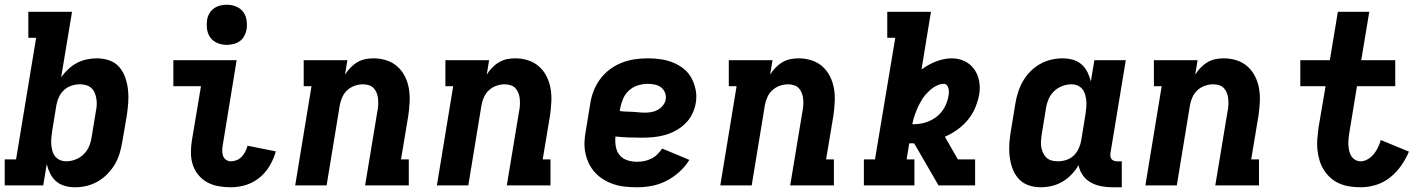

<svg xmlns="http://www.w3.org/2000/svg" viewBox="-21 -785 6041 813"><path d="M297 8Q274 8 253 2Q232 -4 216.5 -17.5Q201 -31 191.5 -50Q182 -69 177 -90Q177 -90 177 -90Q177 -90 177 -90L162 0H-1V-110H47L132 -625H99V-735H284L238 -458Q251 -476 268 -492Q285 -508 305 -518.5Q325 -529 346.5 -533.5Q368 -538 390 -538Q417 -538 442.5 -529Q468 -520 484.5 -500.5Q501 -481 509.5 -456.5Q518 -432 521 -405.5Q524 -379 522 -351Q520 -323 516 -296L497 -186Q493 -161 486 -137Q479 -113 466 -90.5Q453 -68 434.5 -49Q416 -30 393.5 -17Q371 -4 346.5 2Q322 8 297 8ZM260 -102Q279 -102 298.5 -109.5Q318 -117 333 -131.5Q348 -146 356 -165Q364 -184 367 -204L385 -314Q388 -327 388.5 -341Q389 -355 387 -367.5Q385 -380 380 -392Q375 -404 365.5 -412.5Q356 -421 343.5 -424.5Q331 -428 317 -428Q300 -428 282.5 -422.5Q265 -417 251 -404.5Q237 -392 229 -375Q221 -358 218 -341L200 -231Q198 -217 196.5 -202.5Q195 -188 196 -174.5Q197 -161 200.5 -147.5Q204 -134 212 -123.5Q220 -113 232.5 -107.5Q245 -102 260 -102Z M957 8Q930 8 904.5 3.5Q879 -1 857.5 -12.5Q836 -24 820 -43Q804 -62 796 -85.5Q788 -109 787.5 -135Q787 -161 791 -187L830 -420H713V-530H981L922 -169Q920 -158 920 -146.5Q920 -135 923.5 -125Q927 -115 936 -108.5Q945 -102 957 -102Q969 -102 981.5 -107Q994 -112 1003 -122Q1012 -132 1018 -143.5Q1024 -155 1027 -168L1147 -144Q1138 -112 1121 -83Q1104 -54 1077.5 -32.5Q1051 -11 1019.5 -1.5Q988 8 957 8ZM939 -595Q919 -595 900.5 -602.5Q882 -610 870.5 -625Q859 -640 856 -660Q853 -680 856 -701Q858 -715 865.5 -728Q873 -741 885 -749.5Q897 -758 911 -761.5Q925 -765 939 -765Q960 -765 978.5 -757.5Q997 -750 1008.5 -735Q1020 -720 1023 -700Q1026 -680 1023 -659Q1020 -645 1013 -632Q1006 -619 994 -610.5Q982 -602 967.5 -598.5Q953 -595 939 -595Z M1229 0 1298 -420H1265V-530H1450L1440 -469Q1450 -485 1463 -498.5Q1476 -512 1492 -521.5Q1508 -531 1525.5 -534.5Q1543 -538 1561 -538Q1589 -538 1615.5 -529.5Q1642 -521 1662 -503Q1682 -485 1694 -460.5Q1706 -436 1710.5 -409Q1715 -382 1713.5 -353Q1712 -324 1708 -296L1677 -110H1710V0H1525L1577 -314Q1580 -327 1580.5 -340Q1581 -353 1580 -365.5Q1579 -378 1574.5 -390Q1570 -402 1562 -411Q1554 -420 1541.5 -424Q1529 -428 1516 -428Q1499 -428 1481.5 -422Q1464 -416 1450.5 -404Q1437 -392 1429 -375Q1421 -358 1418 -341L1362 0Z M1829 0 1898 -420H1865V-530H2050L2040 -469Q2050 -485 2063 -498.5Q2076 -512 2092 -521.5Q2108 -531 2125.5 -534.5Q2143 -538 2161 -538Q2189 -538 2215.5 -529.5Q2242 -521 2262 -503Q2282 -485 2294 -460.5Q2306 -436 2310.5 -409Q2315 -382 2313.5 -353Q2312 -324 2308 -296L2277 -110H2310V0H2125L2177 -314Q2180 -327 2180.5 -340Q2181 -353 2180 -365.5Q2179 -378 2174.5 -390Q2170 -402 2162 -411Q2154 -420 2141.5 -424Q2129 -428 2116 -428Q2099 -428 2081.5 -422Q2064 -416 2050.5 -404Q2037 -392 2029 -375Q2021 -358 2018 -341L1962 0Z M2677 8Q2652 8 2627 5.5Q2602 3 2579 -4.5Q2556 -12 2536 -24Q2516 -36 2500 -53Q2484 -70 2473.5 -91Q2463 -112 2458 -135.5Q2453 -159 2454 -184Q2455 -209 2460 -234L2478 -344Q2482 -372 2492 -398.5Q2502 -425 2519.5 -449Q2537 -473 2561 -491Q2585 -509 2612 -519.5Q2639 -530 2666.5 -534Q2694 -538 2722 -538Q2750 -538 2777.5 -534Q2805 -530 2829.5 -520Q2854 -510 2874.5 -493.5Q2895 -477 2907.5 -453.5Q2920 -430 2925 -403Q2930 -376 2925 -348Q2921 -324 2909.5 -301Q2898 -278 2879.5 -260.5Q2861 -243 2838.5 -231Q2816 -219 2791.5 -212.5Q2767 -206 2743.5 -204Q2720 -202 2696 -202Q2668 -202 2640.5 -203Q2613 -204 2585 -207Q2583 -186 2586.5 -165Q2590 -144 2602.5 -128.5Q2615 -113 2635 -106.5Q2655 -100 2677 -100Q2692 -100 2707 -103Q2722 -106 2736.5 -113Q2751 -120 2762.5 -131.5Q2774 -143 2783 -156L2898 -108Q2881 -80 2855.5 -57Q2830 -34 2800.5 -19Q2771 -4 2739.5 2Q2708 8 2677 8ZM2710 -308Q2724 -308 2738 -310.5Q2752 -313 2764.5 -320Q2777 -327 2786.5 -339Q2796 -351 2798 -365Q2800 -380 2794.5 -393.5Q2789 -407 2777.5 -415.5Q2766 -424 2751 -427Q2736 -430 2721 -430Q2701 -430 2680 -423.5Q2659 -417 2642.5 -402Q2626 -387 2617.5 -367Q2609 -347 2605 -326L2603 -315Q2616 -313 2629.5 -312.5Q2643 -312 2656.5 -311.5Q2670 -311 2683.5 -309.5Q2697 -308 2710 -308Z M3029 0 3098 -420H3065V-530H3250L3240 -469Q3250 -485 3263 -498.5Q3276 -512 3292 -521.5Q3308 -531 3325.5 -534.5Q3343 -538 3361 -538Q3389 -538 3415.5 -529.5Q3442 -521 3462 -503Q3482 -485 3494 -460.5Q3506 -436 3510.5 -409Q3515 -382 3513.5 -353Q3512 -324 3508 -296L3477 -110H3510V0H3325L3377 -314Q3380 -327 3380.5 -340Q3381 -353 3380 -365.5Q3379 -378 3374.5 -390Q3370 -402 3362 -411Q3354 -420 3341.5 -424Q3329 -428 3316 -428Q3299 -428 3281.5 -422Q3264 -416 3250.5 -404Q3237 -392 3229 -375Q3221 -358 3218 -341L3162 0Z M3637 0V-110H3684L3770 -625H3736V-735H3921L3881 -491Q3895 -501 3911 -510Q3927 -519 3943 -525Q3959 -531 3975.5 -534.5Q3992 -538 4009 -538Q4038 -538 4062.5 -526.5Q4087 -515 4103 -493.5Q4119 -472 4124.5 -444.5Q4130 -417 4126 -389Q4121 -360 4109.5 -331.5Q4098 -303 4078.5 -279Q4059 -255 4033.5 -236.5Q4008 -218 3980 -206L4035 -110H4108V0H3953L3850 -178Q3848 -178 3846.5 -178Q3845 -178 3843 -178Q3840 -178 3836.5 -178Q3833 -178 3829 -178L3818 -110H3851V0ZM3848 -259Q3873 -259 3898 -266.5Q3923 -274 3944 -290Q3965 -306 3978 -329.5Q3991 -353 3995 -378Q3997 -386 3997 -394Q3997 -402 3995.5 -409.5Q3994 -417 3989 -423.5Q3984 -430 3976 -430Q3965 -430 3954 -426Q3943 -422 3933 -415.5Q3923 -409 3914.5 -401Q3906 -393 3898 -384Q3890 -375 3884 -365Q3878 -355 3872.5 -345Q3867 -335 3862.5 -324Q3858 -313 3854 -302.5Q3850 -292 3847 -281Q3844 -270 3842 -259Q3844 -259 3845.5 -259Q3847 -259 3848 -259Z M4385 8Q4358 8 4333 -1Q4308 -10 4291 -29.5Q4274 -49 4265.5 -73.5Q4257 -98 4254 -124.5Q4251 -151 4253 -179Q4255 -207 4260 -234L4278 -344Q4282 -369 4289.5 -393Q4297 -417 4309.5 -439.5Q4322 -462 4340.5 -481Q4359 -500 4381.5 -513Q4404 -526 4429 -532Q4454 -538 4478 -538Q4501 -538 4522 -532Q4543 -526 4558.5 -512.5Q4574 -499 4583.5 -480Q4593 -461 4598 -440Q4598 -440 4598 -440Q4598 -440 4598 -440L4613 -530H4746L4681 -136Q4680 -129 4681 -122.5Q4682 -116 4686 -111Q4690 -106 4696.5 -104Q4703 -102 4709 -102H4729V8H4691Q4666 8 4642 3.5Q4618 -1 4597.5 -12.5Q4577 -24 4563.5 -43.5Q4550 -63 4546 -86Q4534 -65 4516.5 -46.5Q4499 -28 4477.5 -15.5Q4456 -3 4432.5 2.5Q4409 8 4385 8ZM4458 -102Q4476 -102 4493.5 -107.5Q4511 -113 4524.5 -125.5Q4538 -138 4546 -155Q4554 -172 4557 -189L4575 -299Q4577 -313 4578.5 -327.5Q4580 -342 4579 -355.5Q4578 -369 4574.5 -382.5Q4571 -396 4563 -406.5Q4555 -417 4542.5 -422.5Q4530 -428 4516 -428Q4496 -428 4476.5 -420.5Q4457 -413 4442 -398.5Q4427 -384 4419 -365Q4411 -346 4408 -326L4390 -216Q4388 -203 4387 -189Q4386 -175 4388 -162.5Q4390 -150 4395.5 -138Q4401 -126 4410 -117.5Q4419 -109 4431.5 -105.5Q4444 -102 4458 -102Z M4829 0 4898 -420H4865V-530H5050L5040 -469Q5050 -485 5063 -498.5Q5076 -512 5092 -521.5Q5108 -531 5125.5 -534.5Q5143 -538 5161 -538Q5189 -538 5215.5 -529.5Q5242 -521 5262 -503Q5282 -485 5294 -460.5Q5306 -436 5310.5 -409Q5315 -382 5313.5 -353Q5312 -324 5308 -296L5277 -110H5310V0H5125L5177 -314Q5180 -327 5180.5 -340Q5181 -353 5180 -365.5Q5179 -378 5174.5 -390Q5170 -402 5162 -411Q5154 -420 5141.5 -424Q5129 -428 5116 -428Q5099 -428 5081.5 -422Q5064 -416 5050.5 -404Q5037 -392 5029 -375Q5021 -358 5018 -341L4962 0Z M5741 8Q5717 8 5694 4.5Q5671 1 5650.5 -8Q5630 -17 5613.5 -31.5Q5597 -46 5585 -65Q5573 -84 5566.5 -105.5Q5560 -127 5557.5 -150Q5555 -173 5557 -196.5Q5559 -220 5562 -244L5592 -420H5485V-530H5610L5644 -735H5777L5743 -530H5887V-420H5725L5693 -226Q5691 -213 5689.5 -200Q5688 -187 5688.5 -174Q5689 -161 5691.5 -148.5Q5694 -136 5700 -125.5Q5706 -115 5717 -108.5Q5728 -102 5741 -102Q5756 -102 5771 -111Q5786 -120 5796.5 -133Q5807 -146 5814 -161Q5821 -176 5826 -192L5945 -143Q5932 -112 5912 -83.5Q5892 -55 5865 -33.5Q5838 -12 5805.5 -2Q5773 8 5741 8Z"/></svg>

Font: Iosevka Curly Slab XBdEx
Style: Italic
Weight: 800
Width: 7
Italic angle: -9°
Monospace: yes
Designer: Belleve Invis
Foundry: Belleve Invis
Version: Version 11.1.0; ttfautohint (v1.8.3)